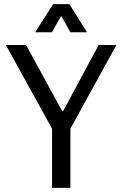

<svg xmlns="http://www.w3.org/2000/svg" viewBox="-20 -902 587 922"><path d="M398 -747 313 -882H235L149 -747H229L274 -826L318 -747ZM318 -284 539 -686H454L283 -368H279L105 -686H8L230 -284V0H318Z"/></svg>

Font: Archivo Narrow
Style: Regular
Weight: 400
Designer: Hector Gatti
Foundry: Omnibus-Type
Version: Version 1.003;PS 001.003;hotconv 1.0.70;makeotf.lib2.5.58329